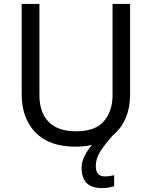

<svg xmlns="http://www.w3.org/2000/svg" viewBox="-20 -734 771 974"><path d="M466 107Q466 136 478 148.5Q490 161 511 161Q528 161 539.5 158.5Q551 156 559 155V211Q545 215 531 217.5Q517 220 497 220Q444 220 419 194Q394 168 394 117Q394 86 410 55.5Q426 25 447 1Q408 10 362 10Q229 10 159.5 -62.5Q90 -135 90 -254V-714H180V-251Q180 -164 226.5 -116Q273 -68 367 -68Q464 -68 507.5 -119.5Q551 -171 551 -252V-714H640V-252Q640 -189 618 -136Q596 -83 552 -47Q508 3 487 37.5Q466 72 466 107Z"/></svg>

Font: Noto Znamenny Musical Notation
Style: Regular
Weight: 400
Version: Version 1.003; ttfautohint (v1.8.4.7-5d5b)